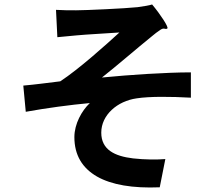

<svg xmlns="http://www.w3.org/2000/svg" viewBox="-20 -792 980 857"><path d="M638 -462C569 -458 498 -452 435 -446C500 -497 592 -577 659 -631C669 -640 683 -650 696 -659C714 -671 717 -658 727 -665C734 -670 696 -728 659 -772C646 -768 624 -764 594 -760C537 -754 360 -746 320 -746C288 -746 260 -746 230 -748L236 -626C266 -629 297 -632 321 -634C359 -638 475 -644 513 -647C455 -594 333 -484 249 -429C199 -423 133 -414 84 -410L95 -293C189 -310 294 -324 381 -332C345 -298 312 -239 312 -180C312 -100 347 -42 413 -4C478 33 572 49 693 44L718 -82C682 -79 627 -79 574 -85C491 -95 432 -124 432 -200C432 -279 504 -341 590 -353C648 -362 742 -361 832 -356V-469C775 -469 707 -466 638 -462Z"/></svg>

Font: GenSekiGothic2 TW B
Style: Regular
Weight: 700
Version: Version 2.100;PS 2.1;hotconv 16.6.51;makeotf.lib2.5.65220 DE